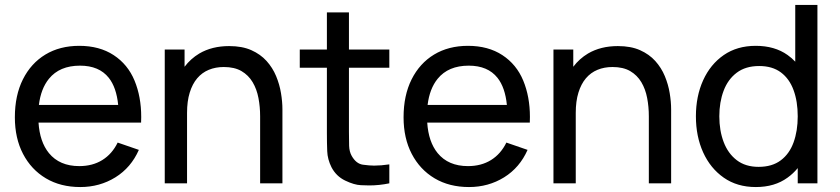

<svg xmlns="http://www.w3.org/2000/svg" viewBox="-20 -740 3390 775"><path d="M304 15Q224.5 15 165.2 -20.2Q106 -55.5 73 -118.8Q40 -182 40 -266.5Q40 -355 72.5 -419.8Q105 -484.5 163.2 -519.8Q221.5 -555 300 -555Q381.5 -555 438.8 -517.5Q496 -480 523 -414.8Q550 -349.5 550 -268Q550 -256.5 549.5 -245H135.5Q140.5 -167.5 177.5 -122Q220.5 -69.5 300 -69.5Q353.5 -69.5 393 -94Q432.5 -118.5 455 -164.5L540.5 -135Q509 -63.5 445.8 -24.2Q382.5 15 304 15ZM457 -316.5Q450 -387 419 -426Q380 -475 303 -475Q220.5 -475 177.5 -422Q145 -382 137 -316.5Z M1030 0V-270.5Q1030 -309 1023.2 -344.5Q1016.5 -380 999.8 -408.2Q983 -436.5 954.8 -453Q926.5 -469.5 883.5 -469.5Q850 -469.5 822.8 -458.2Q795.5 -447 776 -424Q756.5 -401 745.8 -366.2Q735 -331.5 735 -284.5V0H645V-540H725V-470.5Q749.5 -503 784.5 -524Q835.5 -554 905 -554Q957.5 -554 994.5 -537.5Q1031.5 -521 1056 -493.8Q1080.5 -466.5 1094.5 -432.8Q1108.5 -399 1114.2 -364.2Q1120 -329.5 1120 -298.5V0Z M1551.5 0Q1510.5 8.5 1470.5 8.5Q1463.5 8.5 1436.8 7.5Q1410 6.5 1373.5 -11Q1337 -28.5 1318 -65Q1302 -97 1300.8 -129.8Q1299.5 -162.5 1299.5 -204V-466.5H1190V-540H1299.5V-690H1388.5V-540H1551.5V-466.5H1388.5V-208Q1388.5 -175 1389.2 -151.5Q1390 -128 1399.5 -111Q1417.5 -79 1444.8 -75.2Q1472 -71.5 1490 -71.5Q1518 -71.5 1551.5 -76.5Z M1873 15Q1793.5 15 1734.2 -20.2Q1675 -55.5 1642 -118.8Q1609 -182 1609 -266.5Q1609 -355 1641.5 -419.8Q1674 -484.5 1732.2 -519.8Q1790.5 -555 1869 -555Q1950.5 -555 2007.8 -517.5Q2065 -480 2092 -414.8Q2119 -349.5 2119 -268Q2119 -256.5 2118.5 -245H1704.5Q1709.5 -167.5 1746.5 -122Q1789.5 -69.5 1869 -69.5Q1922.5 -69.5 1962 -94Q2001.5 -118.5 2024 -164.5L2109.5 -135Q2078 -63.5 2014.8 -24.2Q1951.5 15 1873 15ZM2026 -316.5Q2019 -387 1988 -426Q1949 -475 1872 -475Q1789.5 -475 1746.5 -422Q1714 -382 1706 -316.5Z M2599 0V-270.5Q2599 -309 2592.2 -344.5Q2585.5 -380 2568.8 -408.2Q2552 -436.5 2523.8 -453Q2495.5 -469.5 2452.5 -469.5Q2419 -469.5 2391.8 -458.2Q2364.5 -447 2345 -424Q2325.5 -401 2314.8 -366.2Q2304 -331.5 2304 -284.5V0H2214V-540H2294V-470.5Q2318.5 -503 2353.5 -524Q2404.5 -554 2474 -554Q2526.5 -554 2563.5 -537.5Q2600.5 -521 2625 -493.8Q2649.5 -466.5 2663.5 -432.8Q2677.5 -399 2683.2 -364.2Q2689 -329.5 2689 -298.5V0Z M3031 15Q2955.5 15 2901.5 -22.8Q2847.5 -60.5 2818.2 -125Q2789 -189.5 2789 -270.5Q2789 -351.5 2818.2 -416Q2847.5 -480.5 2901.5 -517.8Q2955.5 -555 3030.5 -555Q3107 -555 3159 -518Q3176 -506 3190 -491V-720H3279.5V0H3200V-61.5Q3182 -39.5 3159 -23Q3107 15 3031 15ZM3042 -66.5Q3096.5 -66.5 3131.5 -92.8Q3166.5 -119 3183.2 -165.2Q3200 -211.5 3200 -270.5Q3200 -330.5 3183.2 -376.2Q3166.5 -422 3132 -447.8Q3097.5 -473.5 3044.5 -473.5Q2989.5 -473.5 2953.8 -446.5Q2918 -419.5 2900.8 -373.5Q2883.5 -327.5 2883.5 -270.5Q2883.5 -213 2901 -166.8Q2918.5 -120.5 2953.8 -93.5Q2989 -66.5 3042 -66.5Z"/></svg>

Font: Cns Manrope Med
Style: Regular
Weight: 500
Designer: Mikhail Sharanda
Foundry: Mikhail Sharanda
Version: Version 4.504